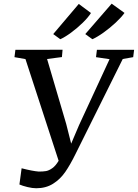

<svg xmlns="http://www.w3.org/2000/svg" viewBox="-20 -1015 752 1048"><path d="M509 -743H712L707 -703L650 -693L392 -174Q363 -115 335.8 -75.8Q308.5 -36.5 269.5 -12Q230.5 12.5 177.5 12.5Q157 12.5 130 6Q103 -0.5 86 -8L98 -96.5Q158 -81 192 -78.5Q215.5 -78.5 231.2 -81.2Q247 -84 265.2 -96.8Q283.5 -109.5 300 -137.5L119 -692.5L59 -703L64 -743L321.5 -743.5L318 -703.5L237 -693L341.5 -338L368.5 -231L411.5 -332L578 -692L504 -703ZM445.5 -829 589.5 -995 659.5 -944.5Q643 -921 611.8 -891.8Q580.5 -862.5 545.5 -837.5Q510.5 -812.5 484 -801ZM270.5 -829 410 -993.5 476.5 -944Q461.5 -920 431.8 -891Q402 -862 368.5 -837.2Q335 -812.5 309 -801Z"/></svg>

Font: Merriweather Text
Style: Italic
Weight: 400
Italic angle: -7.8°
Designer: Eben Sorkin
Foundry: Eben Sorkin
Version: Version 2.100